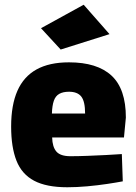

<svg xmlns="http://www.w3.org/2000/svg" viewBox="-20 -778 575 810"><path d="M264 12Q176 12 124 -15.5Q72 -43 49.5 -100Q27 -157 27 -244Q27 -335 53.5 -395Q80 -455 134 -485Q188 -515 271 -515Q390 -515 450.5 -459Q511 -403 511 -282L503 -198H200Q201 -158 218 -138.5Q235 -119 277 -119Q309 -119 348.5 -120.5Q388 -122 427.5 -124Q467 -126 494 -128L498 -13Q472 -8 432 -2Q392 4 348 8Q304 12 264 12ZM199 -299H339Q339 -350 323 -370.5Q307 -391 271 -391Q246 -391 230 -382Q214 -373 207 -352.5Q200 -332 199 -299ZM236 -569 153 -659 333 -758 442 -634Z"/></svg>

Font: Cairo Play Black
Style: Regular
Weight: 900
Version: Version 3.119